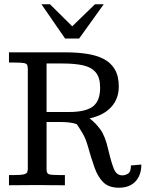

<svg xmlns="http://www.w3.org/2000/svg" viewBox="-20 -878 690 910"><path d="M543.5 11.7Q496.1 11.7 470 -13.7Q443.8 -39.1 428 -84Q412.1 -128.9 395.5 -188Q386.7 -219.7 372.1 -244.9Q357.4 -270 343.8 -289.6Q329.1 -294.9 309.3 -297.4Q289.6 -299.8 265.1 -299.8H200.7V-73.7Q200.7 -54.7 213.6 -51.5Q226.6 -48.3 262.2 -48.3H287.6V0Q258.3 0 230 -0.2Q201.7 -0.5 161.1 -1Q118.2 -1 86.2 -0.5Q54.2 0 22.5 0V-48.3H46.9Q79.6 -48.3 93 -51.8Q106.4 -55.2 109.1 -62.3Q111.8 -69.3 111.8 -79.6V-550.3Q111.8 -564 108.6 -570.6Q105.5 -577.1 92 -579.3Q78.6 -581.5 47.9 -581.5Q42 -581.5 35.6 -581.5Q29.3 -581.5 22.5 -581.5V-629.9H291.5Q345.2 -629.9 390.9 -623Q436.5 -616.2 470.7 -598.9Q504.9 -581.5 523.9 -549.6Q543 -517.6 543 -467.8Q543 -409.7 506.8 -370.4Q470.7 -331.1 404.8 -316.9Q433.6 -294.9 456.1 -263.9Q478.5 -232.9 492.7 -170.4Q507.8 -106 520.3 -76.4Q532.7 -46.9 559.6 -46.9Q574.2 -46.9 587.4 -55.4Q600.6 -64 600.6 -93.8L649.9 -98.1Q649.9 -47.9 622.1 -18.1Q594.2 11.7 543.5 11.7ZM200.7 -347.2H307.1Q386.2 -347.2 420.4 -373.5Q454.6 -399.9 454.6 -462.4Q454.6 -510.3 433.8 -534.9Q413.1 -559.6 373.5 -568.4Q334 -577.1 276.4 -577.1H200.7ZM288.6 -695.3 176.3 -857.9H216.8L322.3 -753.4L430.2 -857.9H471.7L355 -695.3Z"/></svg>

Font: Kameron
Style: Regular
Weight: 400
Designer: Vernon Adams
Foundry: Vernon Adams
Version: Version 1.100